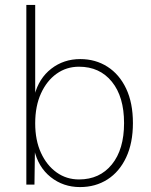

<svg xmlns="http://www.w3.org/2000/svg" viewBox="-20 -750 614 780"><path d="M305 10Q237 10 186 -30.5Q135 -71 119 -142L122 -148L120 0H87V-730H123V-357L120 -363Q138 -432 188.5 -471Q239 -510 306 -510Q368 -510 416.5 -479Q465 -448 492.5 -390Q520 -332 520 -250Q520 -169 492.5 -110.5Q465 -52 416.5 -21Q368 10 305 10ZM301 -21Q385 -21 434.5 -82Q484 -143 484 -250Q484 -357 434.5 -418Q385 -479 301 -479Q250 -479 210 -450.5Q170 -422 146.5 -370.5Q123 -319 123 -249Q123 -180 146.5 -129Q170 -78 210 -49.5Q250 -21 301 -21Z"/></svg>

Font: Kantumruy Pro ExtraLight
Style: Regular
Weight: 250
Version: Version 1.002